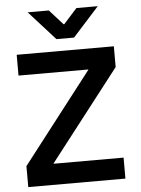

<svg xmlns="http://www.w3.org/2000/svg" viewBox="-60 -965 742 1012"><g transform="rotate(-5 310.5 -459.0)"><path d="M48 -111 417 -588V-590H48V-700H562V-590L192 -113V-111H562V0H48ZM237 -918 308 -839H312L383 -918H496L357 -764H264L125 -918Z"/></g></svg>

Font: Be Vietnam SemiBold
Style: Regular
Weight: 600
Designer: Gabriel Lam
Foundry: TypeRant
Version: Version 4.000